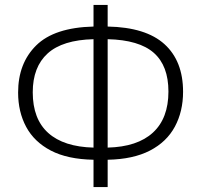

<svg xmlns="http://www.w3.org/2000/svg" viewBox="-20 -744 811 774"><path d="M414 -724V-637Q568 -634 643 -566Q718 -498 718 -374Q718 -295 685 -233.5Q652 -172 584.5 -137Q517 -102 414 -100V10H357V-100Q252 -102 185 -137Q118 -172 85.5 -232.5Q53 -293 53 -371Q53 -489 126 -561Q199 -633 357 -637V-724ZM357 -586Q232 -583 172 -528.5Q112 -474 112 -372Q112 -264 174.5 -208Q237 -152 357 -149ZM414 -149Q534 -152 596.5 -209.5Q659 -267 659 -375Q659 -479 600 -531Q541 -583 414 -586Z"/></svg>

Font: RS Noto Sans Light
Style: Regular
Weight: 300
Designer: Monotype Design Team
Foundry: Monotype Imaging Inc.
Version: Version 3.10